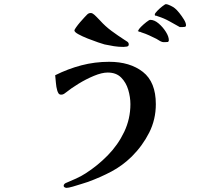

<svg xmlns="http://www.w3.org/2000/svg" viewBox="-20 -838 1040 929"><path d="M734 -334Q734 -260 702 -196.5Q670 -133 618 -81Q572 -36 519 -8Q466 20 406 42Q396 45 374.5 52Q353 59 332 65Q311 71 302 71Q298 71 293 68.5Q288 66 288 61Q288 55 293 51Q298 47 302 46Q322 38 348 26Q374 14 394 1Q452 -36 501.5 -86.5Q551 -137 581 -200Q611 -263 611 -334Q611 -368 600.5 -403.5Q590 -439 566 -463Q542 -487 501 -487Q473 -487 434.5 -471Q396 -455 359.5 -432.5Q323 -410 301 -392Q296 -388 290 -384Q284 -380 276 -380Q267 -380 263 -386.5Q259 -393 257 -400Q252 -417 250.5 -437Q249 -457 247 -474Q309 -505 374 -522Q439 -539 508 -539Q609 -539 671.5 -490Q734 -441 734 -334ZM603 -623Q603 -614 593 -612.5Q583 -611 577 -611Q554 -611 531.5 -614.5Q509 -618 486 -623Q478 -625 454.5 -633Q431 -641 404.5 -651.5Q378 -662 359 -672.5Q340 -683 340 -691Q340 -694 348 -705.5Q356 -717 367.5 -730.5Q379 -744 389 -754.5Q399 -765 402 -768Q409 -775 419 -775Q425 -775 429 -772Q436 -768 447 -756.5Q458 -745 464 -739Q489 -711 519.5 -688.5Q550 -666 581 -646Q587 -642 595 -637Q603 -632 603 -623ZM797 -643Q797 -639 793 -635Q789 -635 785 -634.5Q781 -634 777 -634Q774 -634 771 -634Q768 -634 765 -635Q758 -637 751 -641.5Q744 -646 737 -650Q719 -659 701.5 -667Q684 -675 665 -681Q660 -683 655.5 -685Q651 -687 646 -688L653 -693Q656 -690 656 -686V-684H652Q650 -688 650 -691Q650 -696 662 -708Q674 -720 688 -731Q702 -742 707 -742Q727 -742 747.5 -724.5Q768 -707 782.5 -684Q797 -661 797 -643ZM880 -716Q880 -709 874 -708Q868 -707 863 -707H850Q825 -721 799 -735.5Q773 -750 744 -759Q742 -760 740 -760.5Q738 -761 736 -762H735V-773H736V-764Q736 -762 731 -762Q729 -763 729 -768Q729 -773 740.5 -785Q752 -797 765.5 -807.5Q779 -818 783 -818Q790 -818 805.5 -810.5Q821 -803 826 -798Q835 -791 847.5 -775.5Q860 -760 870 -743.5Q880 -727 880 -716Z"/></svg>

Font: Kaisei Decol
Style: Bold
Weight: 700
Designer: Font-Kai, 金井和夫
Foundry: KAZUO KANAI
Version: Version 5.003